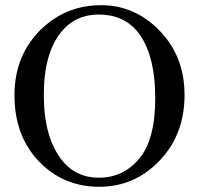

<svg xmlns="http://www.w3.org/2000/svg" viewBox="-20 -697 762 732"><path d="M365.7 -677.2Q494.6 -677.2 589.1 -579.3Q683.6 -481.4 683.6 -335Q683.6 -184.1 588.4 -84.5Q493.2 15.1 357.9 15.1Q221.2 15.1 128.2 -82Q35.2 -179.2 35.2 -333.5Q35.2 -491.2 142.6 -590.8Q235.8 -677.2 365.7 -677.2ZM356.4 -641.6Q267.6 -641.6 213.9 -575.7Q147 -493.7 147 -335.4Q147 -173.3 216.3 -85.9Q269.5 -19.5 356.9 -19.5Q450.2 -19.5 511 -92.3Q571.8 -165 571.8 -321.8Q571.8 -491.7 504.9 -575.2Q451.2 -641.6 356.4 -641.6Z"/></svg>

Font: Jameel Khushkhat-L
Style: Regular
Weight: 400
Version: Version 3.5